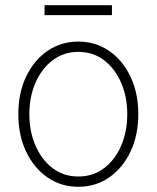

<svg xmlns="http://www.w3.org/2000/svg" viewBox="-20 -715 609 747"><path d="M284.7 11.7Q217.3 11.7 164.6 -24.9Q111.8 -61.5 81.5 -125.2Q51.3 -189 51.3 -271Q51.3 -353 81.5 -416.7Q111.8 -480.5 164.6 -516.8Q217.3 -553.2 284.7 -553.2Q352.1 -553.2 404.8 -516.8Q457.5 -480.5 487.8 -416.5Q518.1 -352.5 518.1 -271Q518.1 -189 487.8 -125.2Q457.5 -61.5 405 -24.9Q352.5 11.7 284.7 11.7ZM284.7 -28.3Q342.3 -28.3 385 -60.8Q427.7 -93.3 451.4 -148.2Q475.1 -203.1 475.1 -271Q475.1 -338.4 451.2 -393.3Q427.2 -448.2 384.8 -480.7Q342.3 -513.2 284.7 -513.2Q228 -513.2 185.1 -480.7Q142.1 -448.2 118.2 -393.3Q94.2 -338.4 94.2 -271Q94.2 -203.1 118.2 -148.2Q142.1 -93.3 184.8 -60.8Q227.5 -28.3 284.7 -28.3ZM415.5 -694.8V-656.2H153.3V-694.8Z"/></svg>

Font: Inter Tight ExtraLight
Style: Regular
Weight: 250
Designer: Rasmus Andersson
Foundry: rsms
Version: Version 3.004